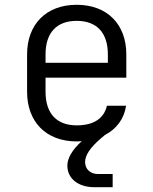

<svg xmlns="http://www.w3.org/2000/svg" viewBox="-20 -580 640 801"><path d="M374 201H450V146H389C356 146 335 125 335 96C335 68 356 36 399 -1L418 -17C466 -42 498 -84 506 -139H426C414 -86 371 -57 300 -57C215 -57 170 -108 170 -197V-256H507V-353C507 -478 428 -560 300 -560C172 -560 93 -478 93 -353V-197C93 -72 172 10 300 10C307 10 314 9 321 9C280 46 261 81 261 111C261 164 305 201 374 201ZM170 -318V-353C170 -442 215 -493 300 -493C385 -493 430 -442 430 -353V-318Z"/></svg>

Font: JetBrains Mono Light
Style: Regular
Weight: 336
Monospace: yes
Designer: Philipp Nurullin, Konstantin Bulenkov
Foundry: JetBrains
Version: Version 2.305